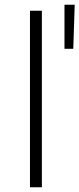

<svg xmlns="http://www.w3.org/2000/svg" viewBox="-20 -787 334 807"><path d="M106 -742H156V0H106ZM251 -767H294L288 -582H251Z"/></svg>

Font: Montserrat Atlas Light
Style: Regular
Weight: 300
Designer: Julieta Ulanovsky
Foundry: Julieta Ulanovsky
Version: Version 7.200